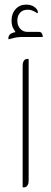

<svg xmlns="http://www.w3.org/2000/svg" viewBox="-20 -811 222 831"><path d="M99 -673H147Q158 -673 161.5 -666Q165 -659 165 -654V-653Q165 -651 163 -651H83Q65 -651 54 -649.5Q43 -648 26 -643Q18 -641 18 -641Q16 -641 16 -644Q16 -648 17 -651Q19 -661 28.5 -666Q38 -671 47 -672Q43 -678 36.5 -690Q30 -702 30 -723Q30 -752 47.5 -771.5Q65 -791 93 -791Q116 -791 130 -780Q144 -769 144 -758Q144 -753 139 -755Q136 -757 133 -759Q130 -761 125 -763Q113 -769 100 -769Q78 -769 66.5 -755.5Q55 -742 55 -722Q55 -701 67 -687Q79 -673 99 -673ZM99 -556H102Q104 -556 104 -553V-34Q104 -28 103.5 -21.5Q103 -15 99 -9Q94 0 83 0H80Q78 0 78 -3V-521Q78 -527 78.5 -533.5Q79 -540 82 -546Q87 -556 99 -556Z"/></svg>

Font: Zain ExtraLight
Style: Regular
Weight: 200
Designer: Zain,Boutros
Foundry: Mobile Telecommunications Company (Zain), 2024
Version: Version 1.51; ttfautohint (v1.8.4)